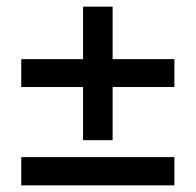

<svg xmlns="http://www.w3.org/2000/svg" viewBox="-20 -558 589 578"><path d="M230 -136V-296H44V-380H230V-538H319V-380H505V-296H319V-136ZM44 0V-85H505V0Z"/></svg>

Font: Nunito Sans 10pt SemiCondensed
Style: Bold
Weight: 700
Width: 4
Designer: Vernon Adams
Foundry: Vernon Adams
Version: Version 3.101;gftools[0.9.27]